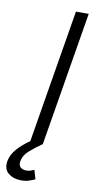

<svg xmlns="http://www.w3.org/2000/svg" viewBox="-154 -771 520 1026"><g transform="rotate(10 105.5 -258.5)"><path d="M240.7 -727.5 120.1 0H50.8L171.4 -727.5ZM39.1 211.4Q-2.4 211.4 -30.3 189Q-58.1 166.5 -50.8 123Q-44.4 86.4 -15.1 53.7Q14.2 21 56.6 -6.8L120.6 0Q81.5 26.9 52 53.2Q22.5 79.6 17.6 111.3Q13.7 133.8 25.6 144.3Q37.6 154.8 57.6 154.8Q69.8 154.8 80.3 151.4Q90.8 147.9 99.6 143.6L113.8 192.9Q99.6 199.2 81.3 205.3Q63 211.4 39.1 211.4Z"/></g></svg>

Font: Inter Light
Style: Italic
Weight: 300
Italic angle: -9.3988°
Designer: Rasmus Andersson
Foundry: rsms
Version: Version 4.001;git-66647c0bb